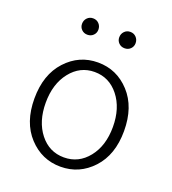

<svg xmlns="http://www.w3.org/2000/svg" viewBox="-138 -852 870 970"><g transform="rotate(20 297.0 -367.5)"><path d="M56 -266Q56 -395 126 -471Q196 -547 297 -547Q398 -547 468 -471Q538 -395 538 -266Q538 -138 468 -62.5Q398 13 297 13Q196 13 126 -62.5Q56 -138 56 -266ZM297 -496Q219 -496 168 -431.5Q117 -367 117 -266Q117 -165 167.5 -101Q218 -37 297 -37Q376 -37 427 -101Q478 -165 478 -266Q478 -367 427 -431.5Q376 -496 297 -496ZM153 -703Q153 -722 165.5 -735Q178 -748 197 -748Q216 -748 228.5 -735Q241 -722 241 -703Q241 -685 228.5 -672.5Q216 -660 197 -660Q178 -660 165.5 -672.5Q153 -685 153 -703ZM353 -703Q353 -722 365.5 -735Q378 -748 397 -748Q416 -748 428.5 -735Q441 -722 441 -703Q441 -685 428.5 -672.5Q416 -660 397 -660Q378 -660 365.5 -672.5Q353 -685 353 -703Z"/></g></svg>

Font: Swei Half Moon CJK SC
Style: Light
Weight: 300
Version: Version 2.071